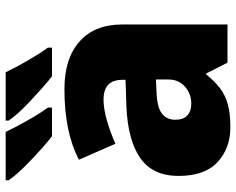

<svg xmlns="http://www.w3.org/2000/svg" viewBox="-96 -710 816 663"><g transform="rotate(-90 311.5 -378.0)"><path d="M336 -563Q441 -563 500 -511Q559 -459 559 -363V0H427L390 -73H386Q363 -44 338.5 -25.5Q314 -7 282 1.5Q250 10 204 10Q132 10 84 -34Q36 -78 36 -169Q36 -258 97.5 -301Q159 -344 276 -349L368 -352V-360Q368 -397 350 -412.5Q332 -428 301 -428Q268 -428 228 -416.5Q188 -405 147 -387L92 -513Q140 -538 200.5 -550.5Q261 -563 336 -563ZM325 -245Q273 -243 251.5 -226.5Q230 -210 230 -180Q230 -152 245 -138.5Q260 -125 285 -125Q320 -125 344.5 -147Q369 -169 369 -204V-247ZM394 -766Q410 -732 434 -690.5Q458 -649 479 -620V-606H380Q363 -619 340.5 -639Q318 -659 294.5 -681Q271 -703 253 -723Q235 -743 227 -756V-766ZM188 -766Q204 -732 227.5 -690.5Q251 -649 272 -620V-606H173Q156 -619 133.5 -639Q111 -659 88 -681Q65 -703 47 -723Q29 -743 21 -756V-766Z"/></g></svg>

Font: Noto Sans Black
Style: Regular
Weight: 900
Designer: Monotype Design Team
Foundry: Monotype Imaging Inc.
Version: Version 2.007